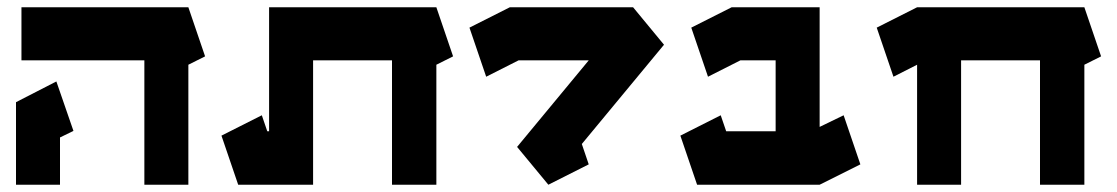

<svg xmlns="http://www.w3.org/2000/svg" viewBox="-20 -752 3071 528"><path d="M39 -732H377H498L544 -597L498 -574V-244H377V-586H39ZM135 -528 182 -392 145 -374V-244H24V-471Z M720 -732H841H1058H1180L1226 -597L1180 -574V-244H1058V-586H841V-391V-244H635L589 -379L700 -435L715 -391H720V-586Z M1382 -732H1721L1806 -629L1580 -356L1599 -300L1488 -244L1402 -348L1599 -586H1406L1317 -541L1271 -676Z M1992 -732H2113H2234V-586V-403L2300 -435L2346 -300L2234 -244H2113H1897L1851 -379L1962 -435L1977 -391H2113V-586H2016L1927 -541L1881 -676Z M2502 -732H2840H2962L3008 -597L2962 -574V-244H2840V-586H2623V-244H2502V-574L2437 -541L2391 -676Z"/></svg>

Font: PatchSerif
Style: Regular
Weight: 400
Version: Version 1.1